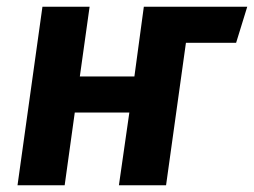

<svg xmlns="http://www.w3.org/2000/svg" viewBox="-20 -550 754 570"><path d="M681 -423H532L473 0H333L364 -216H202L172 0H32L106 -530H246L217 -323H379L407 -530H714Z"/></svg>

Font: Fira Sans SemiBold
Style: Italic
Weight: 600
Italic angle: -8°
Designer: bBox Type GmbH & Carrois Corporate GbR & Edenspiekermann AG
Foundry: bBox Type GmbH & Carrois Corporate GbR & Edenspiekermann AG
Version: Version 4.301